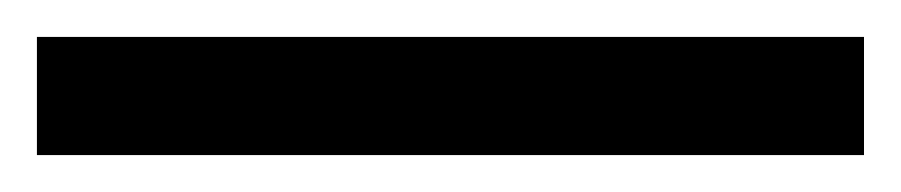

<svg xmlns="http://www.w3.org/2000/svg" viewBox="-22 70 488 104"><path d="M446 154H-2V90H446Z"/></svg>

Font: uguzrati15
Style: Book
Weight: 400
Designer: Jelle Bosma - Monotype Design Team, Universal Thirst
Foundry: Monotype Imaging Inc.
Version: Version 2.106